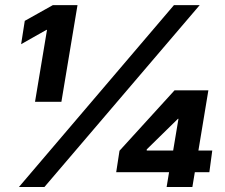

<svg xmlns="http://www.w3.org/2000/svg" viewBox="-20 -748 900 768"><path d="M55.7 0 675.8 -727.5H778.8L157.7 0ZM120.1 -340.8 168 -628.4H165.5L64.5 -571.3L79.1 -664.6L191.4 -727.5H290L225.6 -340.8ZM444.8 -59.1 458 -145 678.2 -386.7H750L733.4 -272.9H691.9L566.9 -150.4V-146H829.1L817.4 -59.1ZM646.5 0 660.6 -85.4 668.9 -123.5 712.9 -386.7H813.5L749.5 0Z"/></svg>

Font: Inter Tight ExtraBold
Style: Italic
Weight: 800
Italic angle: -9.39999°
Designer: Rasmus Andersson
Foundry: rsms
Version: Version 3.004